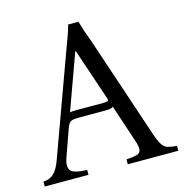

<svg xmlns="http://www.w3.org/2000/svg" viewBox="-103 -783 840 878"><g transform="rotate(-15 317.5 -344.0)"><path d="M543 -100Q555 -65 566 -49.5Q577 -34 592.5 -29.5Q608 -25 634 -23V0H395V-23Q429 -25 445.5 -30Q462 -35 464 -51Q466 -67 454 -100L397 -272Q392 -267 382 -265.5Q372 -264 361 -264H230Q208 -264 197 -259Q186 -254 178 -232L131 -100Q118 -62 131.5 -43.5Q145 -25 209 -23V0H2V-23Q34 -25 52.5 -43.5Q71 -62 85 -100L262 -586Q272 -612 281 -637Q290 -662 297 -688H346Q353 -662 361.5 -637Q370 -612 380 -586ZM363 -300Q376 -300 381 -303.5Q386 -307 381 -319L299 -562H297L201 -297Q206 -299 213 -299.5Q220 -300 229 -300Z"/></g></svg>

Font: Bona Nova SC
Style: Regular
Weight: 400
Designer: Mateusz Machalski
Foundry: Capitalics
Version: Version 4.001; ttfautohint (v1.8.4.7-5d5b)